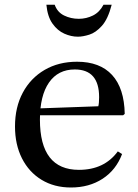

<svg xmlns="http://www.w3.org/2000/svg" viewBox="-20 -802 600 832"><path d="M287.5 10.5Q215 10.5 160.2 -22.8Q105.5 -56 75.2 -115.8Q45 -175.5 45 -254Q45 -337.5 78.8 -400.5Q112.5 -463.5 173.2 -499Q234 -534.5 314 -534.5Q413 -534.5 465.8 -477Q518.5 -419.5 520.5 -308.5L513.5 -302.5H126V-331.5L406 -341.5Q409.5 -354.5 409.5 -381Q409.5 -501 304 -501Q231.5 -501 192.2 -444.2Q153 -387.5 153 -283.5Q153 -66 322 -66Q432 -66 490.5 -146L509 -134.5Q483 -65.5 424.8 -27.5Q366.5 10.5 287.5 10.5ZM317.5 -643Q288.5 -643 259 -656Q229.5 -669 207.8 -699.2Q186 -729.5 181 -781.5H217Q228.5 -749 257.8 -734.8Q287 -720.5 321.5 -720.5Q354 -720.5 382.8 -734.8Q411.5 -749 428.5 -781.5H464Q448 -719.5 421.5 -690Q395 -660.5 367 -651.8Q339 -643 317.5 -643Z"/></svg>

Font: Libre Caslon Text
Style: Regular
Weight: 400
Designer: Pablo Impallari, Rodrigo Fuenzalida, Katja Schimmel
Foundry: Pablo Impallari, Rodrigo Fuenzalida
Version: Version 2.000